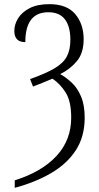

<svg xmlns="http://www.w3.org/2000/svg" viewBox="-20 -745 476 925"><path d="M51 124Q183 82 253 5.5Q323 -71 323 -178Q323 -257 296.5 -299Q270 -341 233 -366Q207 -355 183.5 -345.5Q160 -336 139 -328L125 -364Q201 -391 243 -416Q285 -441 302 -473Q319 -505 319 -553Q319 -617 293 -651.5Q267 -686 213 -686Q102 -686 102 -542Q49 -542 49 -596Q49 -627 67 -656.5Q85 -686 122.5 -705.5Q160 -725 218 -725Q302 -725 342.5 -677Q383 -629 383 -556Q383 -489 350 -450Q317 -411 270 -388Q299 -372 326 -346.5Q353 -321 370.5 -280Q388 -239 388 -178Q388 -87 345.5 -21.5Q303 44 227 88.5Q151 133 51 160Z"/></svg>

Font: Noto Serif ExtraCondensed Light
Style: Regular
Weight: 300
Width: 2
Designer: Monotype Design Team
Foundry: Monotype Imaging Inc.
Version: Version 2.014; ttfautohint (v1.8.4.7-5d5b)